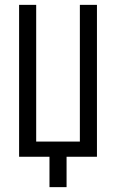

<svg xmlns="http://www.w3.org/2000/svg" viewBox="-20 -645 478 790"><path d="M128.9 -625V-62.5H308.6V-625H378.9V0H253.9V125H183.6V0H58.6V-625Z"/></svg>

Font: Sudo Light
Style: Regular
Weight: 300
Monospace: yes
Designer: Jens Kutilek
Foundry: Jens Kutilek
Version: Version 0.040